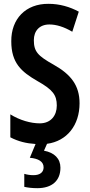

<svg xmlns="http://www.w3.org/2000/svg" viewBox="-20 -744 469 1004"><path d="M296 133C296 86 265 54 210 44L226 8C330 -6 396 -89 396 -204C396 -297 351 -355 260 -406C178 -452 157 -474 157 -534C157 -582 186 -616 238 -616C274 -616 314 -604 358 -578L392 -683C346 -708 292 -724 234 -724C114 -725 38 -645 39 -528C39 -415 91 -369 176 -320C256 -275 277 -247 277 -192C277 -140 246 -99 188 -99C141 -99 84 -115 34 -146V-26C76 -4 118 6 166 9L136 81C181 85 208 101 208 131C208 156 190 172 155 172C140 172 123 170 107 165V233C125 237 147 240 175 240C252 240 296 201 296 133Z"/></svg>

Font: Noto Sans Myanmar ExtraCondensed SemiBold
Style: Regular
Weight: 600
Width: 2
Designer: Monotype Design Team
Foundry: Monotype Imaging Inc.
Version: Version 2.107